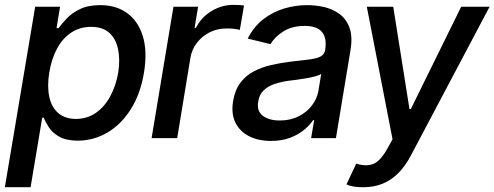

<svg xmlns="http://www.w3.org/2000/svg" viewBox="-49 -574 2055 798"><path d="M-28.8 204.1 97.2 -545.9H200.7L186 -457H194.3Q207 -474.1 227.8 -496.6Q248.5 -519 282.7 -535.9Q316.9 -552.7 367.7 -552.7Q433.6 -552.7 479.5 -519.5Q525.4 -486.3 544.7 -423.3Q564 -360.4 549.3 -271.5Q534.7 -183.6 494.9 -120.4Q455.1 -57.1 397.9 -23.4Q340.8 10.3 274.4 10.7Q225.1 10.3 196.5 -6.3Q168 -22.9 153.8 -45.4Q139.6 -67.9 132.3 -85H126.5L78.1 204.1ZM266.6 -79.6Q314 -80.1 349.9 -105.2Q385.7 -130.4 409.4 -174.1Q433.1 -217.8 442.4 -272.5Q450.7 -326.7 441.7 -369.6Q432.6 -412.6 405.3 -437.5Q377.9 -462.4 329.6 -462.4Q283.2 -462.4 247.3 -438.7Q211.4 -415 188.2 -372.3Q165 -329.6 155.8 -272.5Q146.5 -215.3 155.8 -171.9Q165 -128.4 192.9 -104.2Q220.7 -80.1 266.6 -79.6Z M581.1 0 671.9 -545.9H774.4L759.8 -458.5H765.6Q787.6 -502.4 830.1 -528.1Q872.6 -553.7 920.4 -553.7Q930.7 -553.7 943.6 -553.2Q956.5 -552.7 965.3 -551.3L947.8 -449.7Q941.9 -451.7 925.8 -453.9Q909.7 -456.1 893.1 -455.6Q855.5 -456.1 823.5 -440.2Q791.5 -424.3 769.8 -396.5Q748 -368.7 742.2 -332.5L687.5 0Z M1077.1 11.7Q1025.4 11.7 986.8 -7.6Q948.2 -26.9 929.7 -64Q911.1 -101.1 919.9 -154.3Q927.7 -200.7 950.4 -230.5Q973.1 -260.3 1006.3 -277.6Q1039.6 -294.9 1078.1 -303.7Q1116.7 -312.5 1156.2 -317.4Q1206.1 -322.8 1237.1 -326.9Q1268.1 -331.1 1283.7 -339.4Q1299.3 -347.7 1302.7 -366.7V-369.1Q1310.1 -415.5 1289.3 -440.9Q1268.6 -466.3 1217.3 -466.3Q1164.1 -466.3 1128.2 -443.1Q1092.3 -419.9 1075.2 -390.6L980.5 -413.6Q1005.9 -463.4 1045.2 -493.9Q1084.5 -524.4 1131.8 -538.6Q1179.2 -552.7 1228 -552.7Q1260.7 -552.7 1295.9 -545.2Q1331.1 -537.6 1360.1 -517.3Q1389.2 -497.1 1403.3 -459.5Q1417.5 -421.9 1407.2 -362.3L1347.2 0H1244.1L1256.8 -74.7H1252.4Q1239.3 -54.7 1215.3 -34.7Q1191.4 -14.6 1157 -1.5Q1122.6 11.7 1077.1 11.7ZM1113.8 -73.2Q1158.2 -73.2 1192.4 -90.6Q1226.6 -107.9 1247.8 -136.2Q1269 -164.6 1274.4 -196.3L1286.1 -267.1Q1279.3 -261.7 1262.5 -257.1Q1245.6 -252.4 1224.6 -248.8Q1203.6 -245.1 1183.3 -242.4Q1163.1 -239.7 1150.4 -238.3Q1119.1 -233.9 1092 -224.9Q1064.9 -215.8 1046.9 -198.5Q1028.8 -181.2 1024.4 -152.8Q1017.1 -113.3 1042.7 -93.3Q1068.4 -73.2 1113.8 -73.2Z M1461.4 204.1Q1438 204.6 1418.9 200.9Q1399.9 197.3 1391.1 192.4L1431.6 106L1434.6 106.9Q1475.1 119.1 1504.4 106.4Q1533.7 93.8 1562.5 41L1582.5 4.9L1475.6 -545.9H1585.4L1652.8 -121.1H1658.7L1867.7 -545.9H1985.8L1658.7 72.3Q1635.7 116.2 1606.2 145.8Q1576.7 175.3 1540.8 189.7Q1504.9 204.1 1461.4 204.1Z"/></svg>

Font: Inter Tight Medium
Style: Italic
Weight: 500
Italic angle: -9.39999°
Designer: Rasmus Andersson
Foundry: rsms
Version: Version 3.004